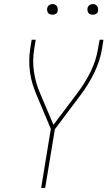

<svg xmlns="http://www.w3.org/2000/svg" viewBox="-20 -932 540 952"><path d="M184 0 232 -293 161 -462Q150 -488 141.5 -515.5Q133 -543 129 -572Q125 -601 125 -631Q125 -661 130 -691L137 -735H157L150 -691Q140 -632 148.5 -575.5Q157 -519 179 -469L245 -313L364 -471Q402 -521 429.5 -577Q457 -633 466 -691L474 -735H493L486 -691Q476 -630 447.5 -571.5Q419 -513 379 -460L252 -291L204 0ZM440 -859Q434 -859 428 -861Q422 -863 418.5 -868Q415 -873 414 -879Q413 -885 414 -891Q415 -896 417.5 -900Q420 -904 423.5 -906.5Q427 -909 431.5 -910.5Q436 -912 440 -912Q447 -912 452.5 -909.5Q458 -907 461.5 -902Q465 -897 466 -891Q467 -885 466 -879Q466 -874 463.5 -870Q461 -866 457 -863.5Q453 -861 449 -860Q445 -859 440 -859ZM240 -859Q234 -859 228 -861Q222 -863 218.5 -868Q215 -873 214 -879Q213 -885 214 -891Q215 -896 217.5 -900Q220 -904 223.5 -906.5Q227 -909 231.5 -910.5Q236 -912 240 -912Q247 -912 252.5 -909.5Q258 -907 261.5 -902Q265 -897 266 -891Q267 -885 266 -879Q266 -874 263.5 -870Q261 -866 257 -863.5Q253 -861 249 -860Q245 -859 240 -859Z"/></svg>

Font: Iosevka Curly Thin Oblique
Style: Regular
Weight: 100
Italic angle: -9°
Monospace: yes
Designer: Belleve Invis
Foundry: Belleve Invis
Version: Version 11.1.0; ttfautohint (v1.8.3)